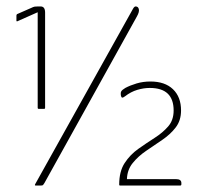

<svg xmlns="http://www.w3.org/2000/svg" viewBox="-20 -576 652 596"><path d="M97 -538 34 -510Q31 -509 31 -512V-527Q31 -532 35 -533L76 -551Q84 -555 88 -555.5Q92 -556 99 -556H106Q120 -556 120 -537V-242Q120 -238 117 -238H100Q97 -238 97 -242ZM105 0H91Q87 0 89 -4L393 -549Q397 -556 401 -556Q409 -556 411 -547.5Q413 -539 405 -525L118 -8Q115 -3 113.5 -1.5Q112 0 105 0ZM374 -20H526Q543 -20 543 -8V-4Q543 0 539 0H353Q350 0 350 -3Q350 -44 367 -70Q384 -96 409.5 -114Q435 -132 460 -148Q485 -164 502 -183.5Q519 -203 519 -233Q519 -303 445 -303Q426 -303 406 -297Q386 -291 368 -277Q366 -276 364 -274.5Q362 -273 360 -273Q357 -273 356 -277L355 -281Q354 -288 356.5 -292.5Q359 -297 369 -303Q384 -311 404 -317Q424 -323 447 -323Q492 -323 517 -299Q542 -275 542 -233Q542 -202 525.5 -180.5Q509 -159 484 -142Q459 -125 434 -108Q409 -91 392 -70Q375 -49 374 -20Z"/></svg>

Font: Zain ExtraLight
Style: Regular
Weight: 200
Designer: Zain,Boutros
Foundry: Mobile Telecommunications Company (Zain), 2024
Version: Version 1.51; ttfautohint (v1.8.4)